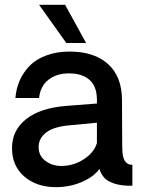

<svg xmlns="http://www.w3.org/2000/svg" viewBox="-20 -770 595 796"><path d="M336.9 -591.8H254.9L142.1 -750H250ZM486.8 -159.2Q486.8 -119.1 497.8 -102.5Q508.8 -85.9 528.8 -86.9V0Q507.3 0 495.1 -1Q476.1 -2.9 461.9 -6.6Q447.8 -10.3 433.1 -17.6Q418.5 -24.9 408.2 -38.1Q397.9 -51.3 392.1 -69.8Q369.1 -37.1 319.3 -15.6Q269.5 5.9 211.9 5.9Q131.8 5.9 80.8 -38.1Q29.8 -82 29.8 -155.8Q29.8 -230 88.6 -276.4Q147.5 -322.8 255.9 -331.1L381.8 -340.8V-356Q381.8 -411.6 351.3 -438.7Q320.8 -465.8 266.1 -465.8Q214.4 -465.8 180.7 -439.2Q147 -412.6 142.1 -363.8H43.9Q46.9 -401.9 61.3 -435.3Q75.7 -468.8 102.1 -496.3Q128.4 -523.9 171.4 -540Q214.4 -556.2 269 -556.2Q370.6 -556.2 428.2 -504.2Q485.8 -452.1 485.8 -354Q485.8 -308.1 486.3 -237.1Q486.8 -166 486.8 -159.2ZM381.8 -176.8V-261.2L272.9 -251Q204.6 -245.6 172.4 -221.4Q140.1 -197.3 140.1 -160.2Q140.1 -124.5 168 -103.3Q195.8 -82 233.9 -82Q285.2 -82 327.6 -109.9Q370.1 -137.7 381.8 -176.8Z"/></svg>

Font: Oakes Grotesk Medium
Style: Regular
Weight: 500
Designer: Samuel Oakes
Foundry: Samuel Oakes
Version: Version 1.000;PS 001.000;hotconv 1.0.88;makeotf.lib2.5.64775